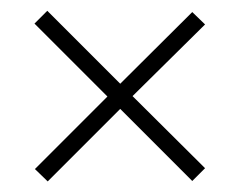

<svg xmlns="http://www.w3.org/2000/svg" viewBox="-20 -397 452 363"><path d="M70.2 -54 46 -77.4 183.1 -214.5 45.2 -352.4 69.4 -376.6 207.3 -238.7 343.5 -374.2 367.7 -350.8 230.6 -215.3 367.7 -79 343.5 -54.8 207.3 -191.1Z"/></svg>

Font: Playfair 5pt SemiExpanded Light
Style: Regular
Weight: 400
Version: Version 2.203